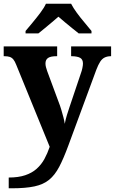

<svg xmlns="http://www.w3.org/2000/svg" viewBox="-20 -786 619 1035"><path d="M27 171Q79.1 171 115.8 158.6Q152.6 146.2 177.7 123.7Q202.8 101.3 219.4 71.1Q235.9 40.9 247.9 5.3L68.1 -435.2Q60.3 -455.6 51.9 -465.7Q43.5 -475.7 32.3 -479.3Q21.2 -483 4.1 -483H-0.1V-536H288.1V-483H283.9Q252.8 -483 238.9 -473.5Q225.1 -464 225.1 -443.7Q225.1 -434.5 227.7 -424.4Q230.2 -414.2 234.2 -403.2L295.6 -237.4Q303.9 -216.7 310.5 -194.4Q317.1 -172.1 322.2 -152.4Q327.3 -132.6 329.1 -118.5Q333.8 -143.4 340.7 -165.7Q347.5 -188 354.1 -207L417 -393.9Q420.8 -403.6 424 -418.8Q427.2 -434.1 427.2 -443.3Q427.2 -465.2 412.7 -473.8Q398.2 -482.4 367.5 -483H363.4V-536H578.9V-483H575.3Q556.9 -482.4 543.3 -475.5Q529.8 -468.7 519.7 -452.8Q509.6 -437 499.3 -410.2L347.9 -0.1Q322.5 68.9 299.1 113.4Q275.7 158 244.7 183.2Q213.8 208.4 166 218.7Q118.2 229 44.1 229H27ZM117.8 -619Q133.8 -638 155.4 -664Q177.1 -690 197.4 -717Q217.7 -744 227.7 -766H363.3Q374.3 -744 394.1 -717Q413.9 -690 436.1 -664Q458.2 -638 473.2 -619V-606H404Q390.2 -617 370.1 -633.2Q350.1 -649.3 330 -666.1Q310 -682.9 295 -696Q280 -682.9 260 -666.1Q239.9 -649.3 220.6 -633.2Q201.4 -617 187 -606H117.8Z"/></svg>

Font: Noto Serif Ethiopic
Style: Regular
Weight: 400
Designer: Monotype Design Team
Foundry: Monotype Imaging Inc.
Version: Version 2.102